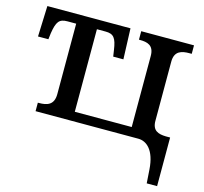

<svg xmlns="http://www.w3.org/2000/svg" viewBox="-107 -655 1044 984"><g transform="rotate(15 415.0 -163.0)"><path d="M753 210H808V-48H785C745 -49 713 -59 713 -111V-425C713 -483 752 -491 792 -491H804V-536H524V-491H529C568 -491 604 -483 604 -426V-49H302V-487H348C391 -487 405 -469 414 -406L419 -373H473L467 -536H26L20 -373H75L79 -406C89 -469 102 -487 146 -487H192V-113C192 -55 155 -45 113 -45H107V0H652C696 0 741 36 748 137Z"/></g></svg>

Font: Noto Serif Thai Medium
Style: Regular
Weight: 500
Designer: Monotype Design Team
Foundry: Monotype Imaging Inc.
Version: Version 1.901;PS 001.901;hotconv 1.0.88;makeotf.lib2.5.64775